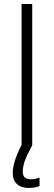

<svg xmlns="http://www.w3.org/2000/svg" viewBox="-20 -720 267 951"><path d="M132.8 168Q155.3 168 175.8 159.2Q175.8 172.9 175.8 201.2Q155.3 210.9 122.1 210.9Q84 210.9 63.5 191.4Q43 171.9 43 138.7Q43 82 86.9 -2Q86.9 -234.4 86.9 -700.2Q100.6 -700.2 139.6 -700.2Q139.6 -525.4 139.6 0Q123 32.2 115.2 46.9Q108.4 61.5 99.6 85.9Q92.8 110.4 92.8 130.9Q92.8 168 132.8 168Z"/></svg>

Font: LeFont
Style: ExtraLight
Weight: 200
Designer: Leryon MEDIA
Version: Version 1.0